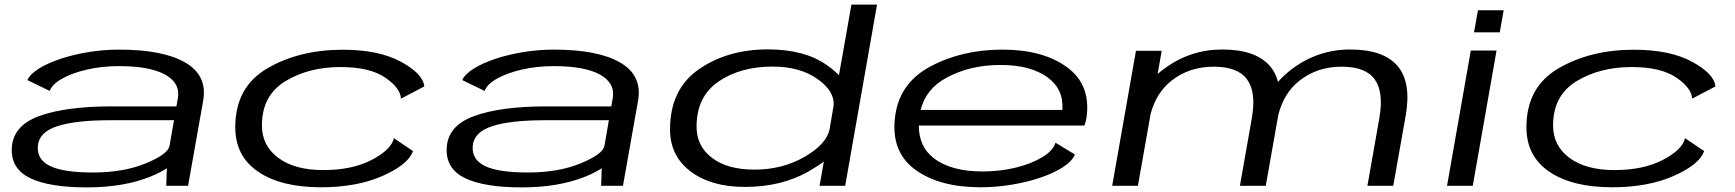

<svg xmlns="http://www.w3.org/2000/svg" viewBox="-20 -805 7520 832"><path d="M700.5 0 703 -76Q674.5 -57 631.5 -39.5Q516 7 356.5 7Q194 7 111.2 -32.8Q28.5 -72.5 31 -160Q34 -259.5 149.2 -301.8Q264.5 -344 464 -344H744.5L750.5 -378.5Q762.5 -444.5 695.8 -481.5Q629 -518.5 496.5 -518.5Q421.5 -518.5 356.8 -503.5Q292 -488.5 248.8 -464Q205.5 -439.5 195.5 -411L98.5 -458Q110.5 -484 148.5 -507.8Q186.5 -531.5 242 -550Q297.5 -568.5 363 -579.2Q428.5 -590 495.5 -590Q687 -590 783.2 -533.8Q879.5 -477.5 860.5 -369L795 0ZM714.5 -172 734 -284H457Q306.5 -284 227.5 -258Q148.5 -232 144 -172Q139.5 -113.5 197.2 -85.5Q255 -57.5 383.5 -57.5Q515.5 -57.5 611.8 -97.2Q708 -137 714 -172Z M1371 6.5Q1198 6.5 1098.8 -60.8Q999.5 -128 999.5 -253.5Q999.5 -427.5 1138 -508.5Q1276.5 -589.5 1465.5 -589.5Q1621.5 -589.5 1717.2 -537.5Q1813 -485.5 1818.5 -430.5L1717.5 -377.5Q1715.5 -423.5 1648.8 -469Q1582 -514.5 1456 -514.5Q1317 -514.5 1216 -452.8Q1115 -391 1115 -261.5Q1115 -173 1186.5 -120.5Q1258 -68 1380.5 -68Q1506 -68 1590.5 -112Q1675 -156 1687 -206L1769.5 -150.5Q1750 -92.5 1638.5 -43Q1527 6.5 1371 6.5Z M2585 0 2587.5 -76Q2559 -57 2516 -39.5Q2400.5 7 2241 7Q2078.5 7 1995.8 -32.8Q1913 -72.5 1915.5 -160Q1918.5 -259.5 2033.8 -301.8Q2149 -344 2348.5 -344H2629L2635 -378.5Q2647 -444.5 2580.2 -481.5Q2513.5 -518.5 2381 -518.5Q2306 -518.5 2241.2 -503.5Q2176.5 -488.5 2133.2 -464Q2090 -439.5 2080 -411L1983 -458Q1995 -484 2033 -507.8Q2071 -531.5 2126.5 -550Q2182 -568.5 2247.5 -579.2Q2313 -590 2380 -590Q2571.5 -590 2667.8 -533.8Q2764 -477.5 2745 -369L2679.5 0ZM2599 -172 2618.5 -284H2341.5Q2191 -284 2112 -258Q2033 -232 2028.5 -172Q2024 -113.5 2081.8 -85.5Q2139.5 -57.5 2268 -57.5Q2400 -57.5 2496.2 -97.2Q2592.5 -137 2598.5 -172Z M3531.5 0 3550 -105Q3523 -84.5 3483.5 -62Q3366.5 5 3207.5 5Q3061.5 5 2972.5 -62.2Q2883.5 -129.5 2883.5 -244Q2883.5 -418 3008 -504.5Q3132.5 -591 3307.5 -591Q3465.5 -591 3561.5 -524Q3595 -500.5 3615.5 -479L3669.5 -785H3780.5L3642.5 0ZM3574.5 -243 3592.5 -348Q3597 -408.5 3526 -460Q3449.5 -516.5 3328 -516.5Q3189 -516.5 3094.5 -452.2Q3000 -388 2998.5 -261Q2996.5 -174 3063.8 -122Q3131 -70 3249.5 -70Q3371 -70 3467.5 -126Q3560 -179.5 3574.5 -243Z M4229 6.5Q4050.5 6.5 3946 -69.8Q3841.5 -146 3858 -293.5Q3874 -443 4011 -516.5Q4148 -590 4323.5 -590Q4499 -590 4603.2 -514.2Q4707.5 -438.5 4688.5 -297Q4684.5 -273.5 4679 -261H3961.5Q3961.5 -170 4025 -120.5Q4100 -62 4238 -62Q4314 -62 4382 -78.8Q4450 -95.5 4496.5 -123.8Q4543 -152 4554 -186.5L4638 -135.5Q4625.5 -106 4585.5 -80.2Q4545.5 -54.5 4487.8 -35Q4430 -15.5 4362.8 -4.5Q4295.5 6.5 4229 6.5ZM3969.5 -328.5H4583.5Q4590 -418 4520.5 -469Q4446.5 -523.5 4315.5 -523.5Q4181 -523.5 4078.5 -466.5Q3992 -419 3969.5 -328.5Z M4799.5 0 4902.5 -585H5014L4996.5 -484.5Q5010.5 -497 5026.5 -508.5Q5138.5 -590.5 5276.5 -590.5Q5420.5 -590.5 5482.5 -519.5Q5507.5 -491 5518 -450Q5545 -481 5580.5 -507.5Q5692.5 -590.5 5831 -590.5Q5974.5 -590.5 6035.5 -519.8Q6096.5 -449 6071.5 -305L6017.5 0H5905.5L5957 -292.5Q5977 -405 5937.5 -460.5Q5898 -516 5794 -516Q5687.5 -516 5610.5 -455Q5543.5 -402 5519.5 -308Q5519 -306.5 5519 -305L5465 0H5353L5404.5 -292.5Q5424.5 -405 5384.2 -460.5Q5344 -516 5240 -516Q5133 -516 5056 -455Q4990.5 -403 4966 -311.5L4911 0Z M6250.5 0 6353.5 -586H6465L6362 0ZM6384.5 -760.5H6496L6479 -665H6367.5Z M6966 6.5Q6793 6.5 6693.8 -60.8Q6594.5 -128 6594.5 -253.5Q6594.5 -427.5 6733 -508.5Q6871.5 -589.5 7060.5 -589.5Q7216.5 -589.5 7312.2 -537.5Q7408 -485.5 7413.5 -430.5L7312.5 -377.5Q7310.5 -423.5 7243.8 -469Q7177 -514.5 7051 -514.5Q6912 -514.5 6811 -452.8Q6710 -391 6710 -261.5Q6710 -173 6781.5 -120.5Q6853 -68 6975.5 -68Q7101 -68 7185.5 -112Q7270 -156 7282 -206L7364.5 -150.5Q7345 -92.5 7233.5 -43Q7122 6.5 6966 6.5Z"/></svg>

Font: Anybody UltraExpanded Regular
Style: Italic
Weight: 400
Width: 9
Italic angle: -10°
Designer: Tyler Finck
Foundry: Etcetera Type Company
Version: Version 1.010; ttfautohint (v1.8.3) -l 8 -r 50 -G 200 -x 14 